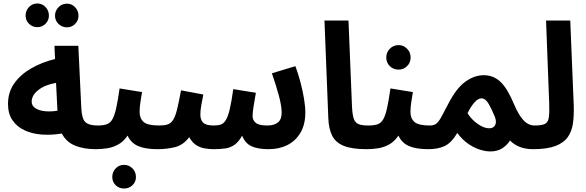

<svg xmlns="http://www.w3.org/2000/svg" viewBox="-20 -852 3368 1103"><path d="M195 -696Q166 -696 146.5 -715.5Q127 -735 127 -762Q127 -791 146.5 -811.5Q166 -832 195 -832Q222 -832 241.5 -811.5Q261 -791 261 -762Q261 -735 241.5 -715.5Q222 -696 195 -696ZM365 -695Q336 -695 316 -714.5Q296 -734 296 -762Q296 -790 316 -810.5Q336 -831 365 -831Q392 -831 411.5 -810.5Q431 -790 431 -762Q431 -734 411.5 -714.5Q392 -695 365 -695Z M531 5Q461 5 411 -15.5Q361 -36 335 -85Q276 -75 220.5 -79Q165 -83 121 -103.5Q77 -124 51.5 -161.5Q26 -199 26 -255Q26 -322 61.5 -372.5Q97 -423 158 -458.5Q219 -494 296 -513L293 -589H430L447 -232Q450 -169 471 -150Q492 -131 541 -131Q576 -131 592 -112Q608 -93 608 -65Q608 -34 588 -14.5Q568 5 531 5ZM162 -268Q162 -244 184 -230Q206 -216 240 -213Q274 -210 310 -216L302 -376Q239 -365 200.5 -335Q162 -305 162 -268Z M693 231Q664 231 644.5 212Q625 193 625 165Q625 136 644.5 115.5Q664 95 693 95Q721 95 741 115.5Q761 136 761 165Q761 193 741 212Q721 231 693 231Z M531 5 541 -131Q573 -131 593 -138Q613 -145 625.5 -166.5Q638 -188 647.5 -230.5Q657 -273 667 -344L796 -323Q792 -299 787 -267.5Q782 -236 782 -209Q782 -171 805.5 -151Q829 -131 894 -131Q929 -131 945 -112Q961 -93 961 -65Q961 -34 941.5 -14.5Q922 5 885 5Q815 5 773.5 -13Q732 -31 713 -73Q689 -38 658.5 -21.5Q628 -5 595 0Q562 5 531 5Z M884 5 894 -131Q924 -131 942.5 -137Q961 -143 974 -162.5Q987 -182 997 -222.5Q1007 -263 1020 -333L1148 -309Q1143 -284 1137 -251.5Q1131 -219 1131 -193Q1131 -164 1147 -147.5Q1163 -131 1208 -131Q1232 -131 1248.5 -136.5Q1265 -142 1277.5 -162.5Q1290 -183 1300 -225Q1310 -267 1320 -340L1450 -319Q1444 -285 1437.5 -245.5Q1431 -206 1431 -184Q1431 -162 1449 -146.5Q1467 -131 1516 -131Q1554 -131 1576 -148Q1598 -165 1598 -205Q1598 -244 1581.5 -304.5Q1565 -365 1542 -431L1677 -472Q1693 -429 1706 -380Q1719 -331 1726.5 -285.5Q1734 -240 1734 -205Q1734 -137 1706.5 -90Q1679 -43 1631.5 -19Q1584 5 1523 5Q1461 5 1424.5 -12Q1388 -29 1371 -73Q1352 -38 1328.5 -21Q1305 -4 1275.5 0.5Q1246 5 1207 5Q1182 5 1156 0.5Q1130 -4 1107 -18.5Q1084 -33 1067 -64Q1033 -19 986.5 -7Q940 5 884 5Z M2086 5Q2002 5 1955 -14Q1908 -33 1888 -73Q1868 -113 1866 -176L1844 -734H1982L2002 -243Q2004 -195 2012 -171Q2020 -147 2039.5 -139Q2059 -131 2096 -131Q2131 -131 2147.5 -112Q2164 -93 2164 -65Q2164 -34 2144 -14.5Q2124 5 2086 5Z M2270 -452Q2240 -452 2219.5 -472Q2199 -492 2199 -522Q2199 -551 2219.5 -572Q2240 -593 2270 -593Q2298 -593 2318.5 -572Q2339 -551 2339 -522Q2339 -492 2318.5 -472Q2298 -452 2270 -452Z M2087 5 2097 -131Q2129 -131 2149 -138Q2169 -145 2181.5 -166.5Q2194 -188 2203.5 -230.5Q2213 -273 2223 -344L2352 -323Q2348 -299 2343 -267.5Q2338 -236 2338 -209Q2338 -171 2361.5 -151Q2385 -131 2450 -131Q2485 -131 2501 -112Q2517 -93 2517 -65Q2517 -34 2497.5 -14.5Q2478 5 2441 5Q2371 5 2329.5 -13Q2288 -31 2269 -73Q2245 -38 2214.5 -21.5Q2184 -5 2151 0Q2118 5 2087 5Z M2440 5 2450 -131Q2472 -131 2485.5 -141Q2499 -151 2514 -177.5Q2529 -204 2554 -253Q2601 -345 2653 -382.5Q2705 -420 2759 -420Q2816 -420 2856.5 -380.5Q2897 -341 2934 -251Q2959 -192 2987 -161.5Q3015 -131 3052 -131Q3087 -131 3103 -112Q3119 -93 3119 -65Q3119 -34 3099 -14.5Q3079 5 3042 5Q2958 5 2910 -45Q2894 -19 2866 -0.5Q2838 18 2796 18Q2772 18 2739.5 8.5Q2707 -1 2672.5 -24Q2638 -47 2607 -88Q2574 -32 2535.5 -13.5Q2497 5 2440 5ZM2666 -202Q2679 -180 2699.5 -160.5Q2720 -141 2744 -128Q2768 -115 2792 -115Q2813 -115 2823.5 -131.5Q2834 -148 2824 -178Q2806 -223 2787.5 -255Q2769 -287 2746 -287Q2726 -287 2705.5 -263.5Q2685 -240 2666 -202Z M3042 5 3052 -131Q3093 -131 3111 -140.5Q3129 -150 3133 -178Q3137 -206 3135 -259L3117 -734H3256L3276 -248Q3278 -190 3271.5 -143.5Q3265 -97 3241.5 -64Q3218 -31 3170 -13Q3122 5 3042 5Z"/></svg>

Font: Noto Sans Arabic SemCond
Style: Bold
Weight: 700
Width: 4
Designer: Monotype Design Team, Nadine Chahine, Nizar Qandah and Khaled Hosny
Foundry: Monotype Imaging Inc.
Version: Version 2.012; ttfautohint (v1.8.4.7-5d5b)